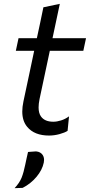

<svg xmlns="http://www.w3.org/2000/svg" viewBox="-20 -695 468 1000"><path d="M235.5 11Q159 11 121.5 -34.5Q96 -65 96 -114Q96 -138 102 -166.5Q117.5 -240 131.5 -305Q145.5 -370 158 -430.5H62.5L76.5 -496H172Q181 -539 189.5 -577.5Q197.5 -615.5 206 -657L291.5 -675Q281 -625.5 272.5 -585.5Q264 -545 253.5 -496H428L414 -430.5H239.5L186 -179Q181 -154.5 181 -135.5Q181 -106 193 -89Q212.5 -61 257.5 -61Q276.5 -61 298 -67.8Q319.5 -74.5 339.5 -89L332 -13.5Q317.5 -4 290 3.5Q262.5 11 235.5 11ZM56 285Q82 257 92.8 229.8Q103.5 202.5 111.5 162.5L118.5 129.5Q122 113 126 96.5L167.5 93.5Q191.5 95.5 202.5 112.5Q209.5 123.5 209.5 138Q209.5 144.5 208 152Q200 190.5 170.2 226Q140.5 261.5 98 283.5Z"/></svg>

Font: Heraclito
Style: Italic
Weight: 400
Italic angle: -12°
Designer: Kostas Bartsokas (font) & Cristiano Sobral (main changes)
Foundry: Kostas Bartsokas (font) & Cristiano Sobral (main changes)
Version: Version 1.00;July 8, 2020;FontCreator 13.0.0.2655 64-bit